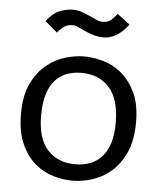

<svg xmlns="http://www.w3.org/2000/svg" viewBox="-52 -750 678 809"><g transform="rotate(5 287.0 -346.0)"><path d="M129 -249Q129 -152 172.5 -104.5Q216 -57 290 -57Q363 -57 404 -104Q445 -151 445 -245Q445 -345 401.5 -394Q358 -443 283 -443Q208 -443 168.5 -394.5Q129 -346 129 -249ZM44 -250Q44 -326 68 -376.5Q92 -427 129 -457.5Q166 -488 208.5 -500.5Q251 -513 289 -513Q325 -513 367.5 -501.5Q410 -490 446 -460.5Q482 -431 506 -381.5Q530 -332 530 -256Q530 -177 505.5 -125Q481 -73 444 -42.5Q407 -12 364 0.5Q321 13 284 13Q246 13 204 1Q162 -11 126.5 -40.5Q91 -70 67.5 -121Q44 -172 44 -250ZM467 -663Q440 -629 414.5 -614.5Q389 -600 364 -600Q339 -600 319.5 -606Q300 -612 283.5 -619.5Q267 -627 253.5 -633.5Q240 -640 228 -640Q208 -640 193 -630Q178 -620 165 -603L113 -647Q139 -682 168 -693.5Q197 -705 224 -705Q245 -705 263 -698.5Q281 -692 297 -684.5Q313 -677 326.5 -671Q340 -665 353 -665Q376 -665 389.5 -677.5Q403 -690 413 -704Z"/></g></svg>

Font: Actor
Style: Regular
Weight: 400
Designer: Thomas Junold
Foundry: Thomas Junold
Version: Version 1.001